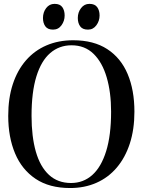

<svg xmlns="http://www.w3.org/2000/svg" viewBox="-20 -960 736 992"><path d="M342 11.5Q235 11.5 164 -36Q93 -83.5 57.8 -167.5Q22.5 -251.5 22.5 -361.5Q22.5 -453 46.2 -525.2Q70 -597.5 114.2 -648.2Q158.5 -699 220.2 -725.5Q282 -752 358 -752Q464 -752 534.2 -706.2Q604.5 -660.5 639.5 -577.5Q674.5 -494.5 674.5 -383Q674.5 -291.5 650.8 -218.5Q627 -145.5 583.2 -94Q539.5 -42.5 478.2 -15.5Q417 11.5 342 11.5ZM347 -14.5Q410.5 -14.5 456.8 -55.8Q503 -97 528.5 -179Q554 -261 554 -383Q554 -483 531.2 -560.5Q508.5 -638 463.2 -682Q418 -726 349.5 -726Q286 -726 239.5 -686Q193 -646 168 -565Q143 -484 143 -361.5Q143 -254.5 165.2 -176.5Q187.5 -98.5 233 -56.5Q278.5 -14.5 347 -14.5ZM253.5 -807Q226.5 -807 214.2 -824Q202 -841 202 -867Q202 -896.5 218.5 -918.2Q235 -940 261.5 -940H262.5Q290 -940 302 -923Q314 -906 314 -880Q314 -852 297.8 -829.5Q281.5 -807 254.5 -807ZM434 -807Q406.5 -807 394.2 -824Q382 -841 382 -867Q382 -896.5 398.8 -918.2Q415.5 -940 441.5 -940H442.5Q470 -940 482.2 -923Q494.5 -906 494.5 -880Q494.5 -852 478 -829.5Q461.5 -807 435 -807Z"/></svg>

Font: Merriweather 144pt
Style: Regular
Weight: 400
Version: Version 2.100